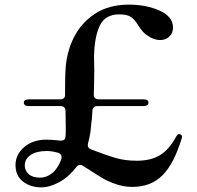

<svg xmlns="http://www.w3.org/2000/svg" viewBox="-20 -796 852 829"><path d="M766 -206 765 -200Q731 -88 681 -38.5Q631 11 551 11Q514 11 478.5 -1.5Q443 -14 417 -30Q391 -46 338 -80Q333 -84 326 -84Q316 -84 309 -74Q276 -31 235 -9Q194 13 158 13Q112 13 79.5 -12Q47 -37 47 -83Q47 -129 84.5 -161Q122 -193 180 -193Q203 -193 239 -189H244Q262 -189 263 -207Q264 -218 264 -244L263 -317Q262 -338 241 -338H104Q94 -338 88.5 -342Q83 -346 83 -353Q83 -367 104 -367H241Q261 -367 261 -388V-416Q261 -466 263 -496Q267 -570 298.5 -633.5Q330 -697 390 -736.5Q450 -776 536 -776Q612 -776 669.5 -750Q727 -724 727 -677Q727 -653 711 -638Q695 -623 671 -623Q659 -623 645.5 -627.5Q632 -632 622 -639Q607 -648 597.5 -658.5Q588 -669 577 -686Q563 -710 546.5 -722Q530 -734 495 -734Q435 -734 411.5 -686.5Q388 -639 386 -553L387 -493Q387 -452 385 -388V-386Q385 -377 391 -372Q397 -367 406 -367H600Q621 -367 621 -353Q621 -346 615.5 -342Q610 -338 600 -338H401Q381 -338 379 -318Q378 -289 373 -251Q371 -217 360 -177Q359 -174 359 -169Q359 -157 373 -151Q441 -125 481 -113.5Q521 -102 570 -102Q630 -102 669 -125Q708 -148 737 -200Q739 -203 741.5 -207.5Q744 -212 746.5 -214.5Q749 -217 753 -217Q757 -217 761.5 -214Q766 -211 766 -206ZM245 -109Q246 -112 246 -117Q246 -131 232 -136Q205 -144 182 -144Q138 -144 112.5 -127Q87 -110 87 -81Q87 -60 103.5 -44.5Q120 -29 153 -29Q181 -29 205 -48Q229 -67 245 -109Z"/></svg>

Font: Shippori Mincho B1
Style: Bold
Weight: 700
Designer: FONTDASU
Foundry: FONTDASU / Google Inc. / but / Adobe
Version: Version 3.110; ttfautohint (v1.8.3)